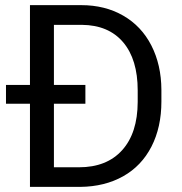

<svg xmlns="http://www.w3.org/2000/svg" viewBox="-20 -731 710 751"><path d="M97.2 0V-325.2H3.4V-398.9H97.2V-710.9H297.9Q390.6 -710.9 461.9 -669.9Q533.2 -628.9 572 -553.2Q610.8 -477.5 611.3 -379.4V-334Q611.3 -233.4 572.5 -157.7Q533.7 -82 461.7 -41.5Q389.6 -1 293.9 0ZM314 -325.2H190.9V-76.7H289.1Q397.5 -76.7 457.8 -143.6Q518.1 -210.4 518.6 -332V-377.4Q518.6 -498.5 461.7 -565.7Q404.8 -632.8 300.3 -633.8H190.9V-398.9H314Z"/></svg>

Font: Roboto
Style: Regular
Weight: 400
Designer: Google
Version: Version 2.001047; 2015